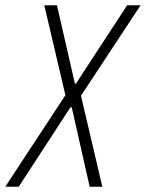

<svg xmlns="http://www.w3.org/2000/svg" viewBox="-54 -708 553 728"><path d="M-34 0 194 -347 114 -688H162L230 -391H234L428 -688H479L253 -345L334 0H286L218 -301H213L17 0Z"/></svg>

Font: Saira Condensed ExtraLight
Style: Italic
Weight: 250
Width: 3
Italic angle: -12°
Designer: Hector Gatti with collaboration of the Omnibus-Type team
Foundry: Omnibus-Type
Version: Version 1.101